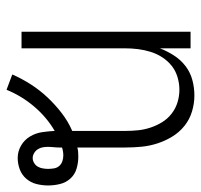

<svg xmlns="http://www.w3.org/2000/svg" viewBox="-34 -548 629 602"><g transform="rotate(90 281.0 -247.5)"><path d="M262 47 214 29Q227 -1 245 -29Q263 -57 285.5 -81Q308 -105 334.5 -125.5Q361 -146 391 -159V-325Q391 -345 389 -365Q387 -385 380.5 -404.5Q374 -424 363.5 -441Q353 -458 337 -470.5Q321 -483 301.5 -489Q282 -495 262 -495Q242 -495 222 -489Q202 -483 186.5 -470.5Q171 -458 160 -441Q149 -424 143 -404.5Q137 -385 134.5 -365Q132 -345 132 -325V0H80V-530H132V-434Q141 -457 154.5 -478Q168 -499 187.5 -514Q207 -529 231 -535.5Q255 -542 280 -542Q305 -542 330 -534.5Q355 -527 375 -511Q395 -495 408.5 -473Q422 -451 430 -426.5Q438 -402 440.5 -376.5Q443 -351 443 -325V-175Q450 -177 457.5 -177.5Q465 -178 472 -178Q491 -178 509.5 -172.5Q528 -167 540.5 -153Q553 -139 557.5 -120.5Q562 -102 562 -83Q562 -65 557.5 -47Q553 -29 541 -15Q529 -1 511.5 5.5Q494 12 476 12Q455 12 437 1.5Q419 -9 408.5 -26.5Q398 -44 395 -64Q392 -84 391 -104Q348 -79 314.5 -39.5Q281 0 262 47ZM476 -35Q484 -35 491.5 -39.5Q499 -44 503 -51Q507 -58 508.5 -66.5Q510 -75 510 -83Q510 -92 508.5 -101.5Q507 -111 501 -118Q495 -125 486 -128Q477 -131 468 -131Q462 -131 455.5 -130Q449 -129 443 -127V-119Q443 -110 442 -100.5Q441 -91 441 -82Q441 -74 442.5 -66Q444 -58 448.5 -51Q453 -44 460.5 -39.5Q468 -35 476 -35Z"/></g></svg>

Font: Lode Dark
Style: Regular
Weight: 400
Monospace: yes
Designer: Belleve Invis
Foundry: Belleve Invis
Version: Version 29.2.0; ttfautohint (v1.8.3)